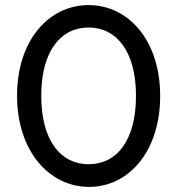

<svg xmlns="http://www.w3.org/2000/svg" viewBox="-20 -724 696 754"><path d="M330 10C485 10 609 -129 609 -347C609 -566 484 -704 328 -704C172 -704 47 -566 47 -348C47 -130 174 10 330 10ZM142 -348C142 -524 219 -616 328 -616C437 -616 514 -523 514 -348C514 -171 438 -79 328 -79C219 -79 142 -171 142 -348Z"/></svg>

Font: MV Cash
Style: Regular
Weight: 400
Designer: Rodrigo Fuenzalida
Foundry: fragTYPE
Version: Version 1.100;Glyphs 3.1.2 (3151)